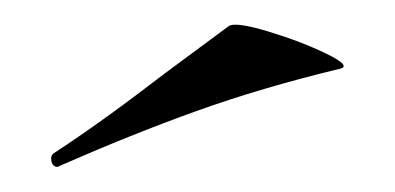

<svg xmlns="http://www.w3.org/2000/svg" viewBox="-20 -572 315 153"><path d="M26 -439Q22 -439 21 -443.5Q20 -448 23 -450Q60 -474 112 -514L162 -551Q167 -555 193.5 -547Q220 -539 240.5 -529Q261 -519 250 -517Q188 -502 136.5 -483.5Q85 -465 28 -440Z"/></svg>

Font: Cormorant Unicase SemiBold
Style: Regular
Weight: 600
Designer: Christian Thalmann (Catharsis Fonts)
Foundry: Catharsis Fonts
Version: Version 4.000